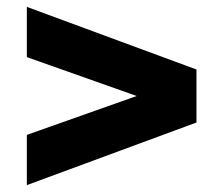

<svg xmlns="http://www.w3.org/2000/svg" viewBox="-20 -629 649 558"><path d="M58 -91V-237L496 -392V-308L58 -463V-609L551 -427V-273Z"/></svg>

Font: Montserrat Thin ExtraBold
Style: Regular
Weight: 800
Version: Version 9.000